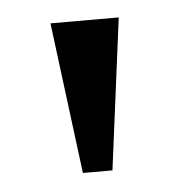

<svg xmlns="http://www.w3.org/2000/svg" viewBox="-31 -745 283 297"><g transform="rotate(-5 110.0 -596.5)"><path d="M86.9 -479H132.8L163.1 -713.9H57.1Z"/></g></svg>

Font: Gandom
Style: Regular
Weight: 400
Foundry: DejaVu fonts team - Redesigned by Saber Rastikerdar - Based on Samim Font
Version: Version 0.8